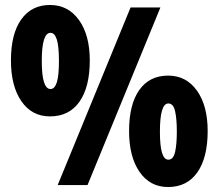

<svg xmlns="http://www.w3.org/2000/svg" viewBox="-20 -744 880 772"><path d="M181 -724Q254 -724 297.5 -663.5Q341 -603 341 -501Q341 -394 299.5 -335Q258 -276 181 -276Q108 -276 66 -337Q24 -398 24 -501Q24 -608 65.5 -666Q107 -724 181 -724ZM625 -714 332 0H212L505 -714ZM183 -612Q148 -612 148 -499Q148 -441 157 -413.5Q166 -386 183 -386Q200 -386 208.5 -413Q217 -440 217 -499Q217 -558 208.5 -585Q200 -612 183 -612ZM656 -440Q729 -440 772 -379.5Q815 -319 815 -217Q815 -110 773.5 -51Q732 8 656 8Q583 8 541 -53Q499 -114 499 -217Q499 -324 540 -382Q581 -440 656 -440ZM657 -328Q623 -328 623 -215Q623 -157 631.5 -129.5Q640 -102 657 -102Q677 -102 684 -133Q691 -164 691 -215Q691 -266 684 -297Q677 -328 657 -328Z"/></svg>

Font: Noto Sans Khmer UI ExtraCondensed Black
Style: Regular
Weight: 900
Width: 2
Designer: Danh Hong and the Monotype Design Team
Foundry: Monotype Imaging Inc.
Version: Version 2.002; ttfautohint (v1.8.4.7-5d5b)